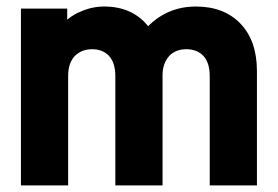

<svg xmlns="http://www.w3.org/2000/svg" viewBox="-20 -556 848 586"><path d="M185.1 -529.8V-496.1Q207 -513.7 227.1 -521Q261.2 -536.1 297.9 -536.1Q383.8 -536.1 432.1 -476.1Q492.2 -536.1 578.1 -536.1Q664.6 -536.1 714.8 -482.9Q764.2 -430.7 764.2 -338.9V9.8H620.1V-324.2Q620.1 -364.7 600.1 -386.2Q580.6 -405.8 548.8 -405.8Q515.6 -405.8 496.1 -384.8Q476.1 -361.8 476.1 -327.1V9.8H332V-324.2Q332 -364.7 312 -386.2Q292.5 -405.8 261.2 -405.8Q229 -405.8 208 -384.8Q188 -363.3 188 -324.2V9.8H43.9V-529.8Z"/></svg>

Font: D-DIN-PRO Heavy
Style: Bold
Weight: 900
Designer: Charles Nix
Foundry: CyberFei
Version: Version 1.000;hotconv 1.0.109;makeotfexe 2.5.65596